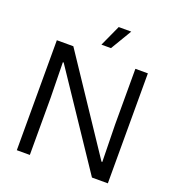

<svg xmlns="http://www.w3.org/2000/svg" viewBox="-163 -1067 1097 1196"><g transform="rotate(20 385.5 -469.0)"><path d="M84 0V-729H193.3L604.1 -113.3H609.4L604.6 -360.4V-729H687.4V0H582.1L171.4 -613.1H166.1L170.3 -378.9V0ZM354.4 -798.1 418.1 -937.9H501.1L417.7 -798.1Z"/></g></svg>

Font: Mona Sans ExtraLight
Style: Regular
Weight: 200
Designer: Deni Anggara
Foundry: GitHub
Version: Version 2.000